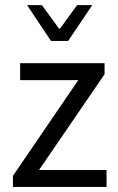

<svg xmlns="http://www.w3.org/2000/svg" viewBox="-20 -734 464 754"><path d="M287.6 -419.4H59.1V-485.8H390.6V-442.4L133.3 -66.4H398.4V0H30.8V-43.5ZM144.5 -713.9 211.9 -621.6H215.8L282.7 -713.9H342.3L247.6 -573.2H180.2L86.4 -713.9Z"/></svg>

Font: Varta
Style: Regular
Weight: 400
Designer: Joana Correia, Viktoriya Grabowska, Eben Sorkin
Foundry: Sorkin Type
Version: Version 1.002; ttfautohint (v1.3) -l 8 -r 24 -G 200 -x 12 -H